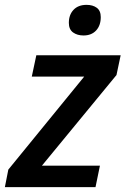

<svg xmlns="http://www.w3.org/2000/svg" viewBox="-39 -767 515 787"><path d="M-19 0 -4.9 -71.8 306.2 -453.1H91.3L109.9 -540.5H455.6L438.5 -459.5L132.8 -87.9H370.6L352.5 0ZM303.2 -621.6Q277.8 -621.6 260.5 -634Q243.2 -646.5 243.2 -673.3Q243.2 -706.5 262.5 -726.8Q281.7 -747.1 315.9 -747.1Q341.3 -747.1 357.7 -735.1Q374 -723.1 374 -696.8Q374 -662.6 355 -642.1Q335.9 -621.6 303.2 -621.6Z"/></svg>

Font: Open Sans SemiBold
Style: Italic
Weight: 600
Italic angle: -12°
Designer: Monotype Design Team
Foundry: Monotype Imaging Inc.
Version: Version 3.003; ttfautohint (v1.8.4)